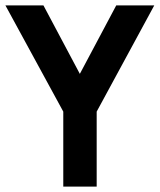

<svg xmlns="http://www.w3.org/2000/svg" viewBox="-20 -687 588 707"><path d="M274 -415 408 -667H548L336 -276V0H213V-276L0 -667H140Z"/></svg>

Font: Epunda Sans SemiBold
Style: Regular
Weight: 600
Designer: Simon Atzbach
Foundry: typofactur
Version: Version 2.204; ttfautohint (v1.8.4.7-5d5b)